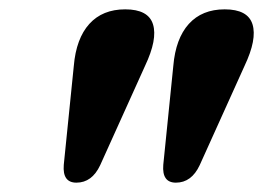

<svg xmlns="http://www.w3.org/2000/svg" viewBox="-20 -803 563 411"><path d="M143.5 -412Q113.5 -412 116.5 -450L138 -662Q143 -720.5 171.2 -751.8Q199.5 -783 248 -783Q297.5 -783 307.5 -751Q317.5 -719 290.5 -662L194.5 -449.5Q177 -412 143.5 -412ZM356.5 -412Q326.5 -412 329.5 -450L351 -662Q356 -720.5 384.2 -751.8Q412.5 -783 461 -783Q510.5 -783 520.5 -751Q530.5 -719 503.5 -662L407.5 -449.5Q390 -412 356.5 -412Z"/></svg>

Font: Fraunces 9pt
Style: Bold Italic
Weight: 700
Italic angle: -16°
Version: Version 1.000;[b76b70a41]